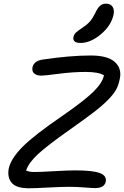

<svg xmlns="http://www.w3.org/2000/svg" viewBox="-20 -1010 670 1038"><path d="M415 -777.8Q393.6 -777.8 383.8 -786.1Q374 -794.4 377 -809.1Q379.9 -823.2 389.4 -832.8Q398.9 -842.3 423.8 -858.9Q453.1 -878.4 467.5 -895.5Q481.9 -912.6 496.1 -941.9Q508.8 -969.2 522 -979.7Q535.2 -990.2 551.8 -990.2Q577.6 -990.2 588.4 -973.9Q599.1 -957.5 594.2 -932.1Q581.5 -871.6 525.4 -824.7Q469.2 -777.8 415 -777.8ZM137.2 7.8Q68.8 7.8 43.9 -20.8Q19 -49.3 26.9 -97.2Q38.1 -151.4 100.8 -215.1Q163.6 -278.8 320.8 -386.2Q437 -466.8 485.8 -514.9Q534.7 -563 542 -603Q512.7 -621.1 442.9 -621.1Q374.5 -621.1 297.4 -611.1Q220.2 -601.1 204.1 -601.1Q178.2 -601.1 164.8 -612.8Q151.4 -624.5 155.8 -647Q164.1 -681.2 210.9 -688Q358.9 -710 471.2 -710Q561 -710 600.1 -675.5Q639.2 -641.1 627.9 -585Q621.6 -552.7 609.4 -528.6Q597.2 -504.4 566.2 -472.4Q535.2 -440.4 488.3 -404.3Q441.4 -368.2 358.9 -310.1Q233.9 -222.2 183.8 -175.3Q133.8 -128.4 121.1 -87.9Q139.2 -80.1 165 -80.1Q197.3 -80.1 271.5 -84.5Q345.7 -88.9 387.2 -88.9Q480.5 -88.9 519.3 -74.5Q558.1 -60.1 551.8 -27.8Q543.9 6.8 495.1 6.8Q476.6 6.8 435.5 3.4Q394.5 0 352.1 0Q311 0 239 3.9Q167 7.8 137.2 7.8Z"/></svg>

Font: Shantell Sans Normal
Style: Italic
Weight: 400
Italic angle: -11.31°
Designer: Stephen Nixon, Anya Danilova, Shantell Martin
Foundry: Arrow Type
Version: Version 1.006;[559af2be0]